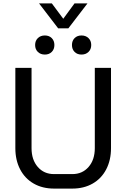

<svg xmlns="http://www.w3.org/2000/svg" viewBox="-20 -1098 741 1126"><path d="M70 -229V-700H165V-229Q165 -161 201.5 -119Q238 -77 297 -77H404Q463 -77 499.5 -119Q536 -161 536 -229V-700H631V-229Q631 -159 603 -105Q575 -51 523.5 -21.5Q472 8 404 8H297Q229 8 177.5 -21.5Q126 -51 98 -105Q70 -159 70 -229ZM209 -1078H284L351 -988L417 -1078H493L381 -932H321ZM186 -834Q186 -859 202 -874.5Q218 -890 243 -890Q268 -890 283.5 -874.5Q299 -859 299 -834Q299 -809 283.5 -793.5Q268 -778 243 -778Q218 -778 202 -793.5Q186 -809 186 -834ZM402 -834Q402 -859 417.5 -874.5Q433 -890 458 -890Q483 -890 499 -874.5Q515 -859 515 -834Q515 -809 499 -793.5Q483 -778 458 -778Q433 -778 417.5 -793.5Q402 -809 402 -834Z"/></svg>

Font: Bai Jamjuree Medium
Style: Regular
Weight: 500
Version: Version 1.000; ttfautohint (v1.6)